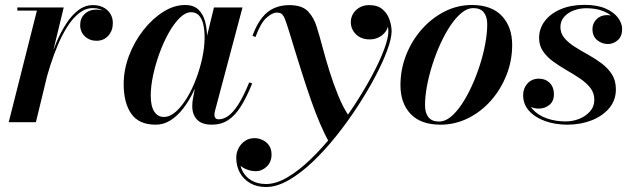

<svg xmlns="http://www.w3.org/2000/svg" viewBox="-20 -490 2540 770"><path d="M15 0 128 -447.5H49.5V-460H235.5L124 0ZM153 -152.5Q162 -191 175.2 -234.5Q188.5 -278 206 -319.5Q223.5 -361 245.5 -395Q267.5 -429 294.2 -449.2Q321 -469.5 352.5 -469.5Q388.5 -469.5 410.5 -449.2Q432.5 -429 432.5 -397Q432.5 -367.5 414.5 -347Q396.5 -326.5 367 -326.5Q339 -326.5 320.2 -344.5Q301.5 -362.5 301.5 -390Q301.5 -417 319.8 -434.2Q338 -451.5 367.5 -451.5Q394.5 -451.5 413 -437.2Q431.5 -423 431.5 -397L419.5 -397.5Q419.5 -423.5 401.5 -440.5Q383.5 -457.5 352.5 -457.5Q323 -457.5 297.5 -437.5Q272 -417.5 250.8 -384.2Q229.5 -351 212.5 -310.8Q195.5 -270.5 182.2 -229.2Q169 -188 160.5 -152.5Z M604.5 10Q537 10 506.5 -33.8Q476 -77.5 476 -152.5Q476 -210 497.2 -266.2Q518.5 -322.5 554.5 -368.5Q590.5 -414.5 634.2 -442.2Q678 -470 722.5 -470Q756 -470 775.2 -452Q794.5 -434 802.5 -404Q810.5 -374 810.5 -338Q810.5 -309.5 804.2 -272.8Q798 -236 785.5 -197Q773 -158 755.2 -121.2Q737.5 -84.5 714.5 -54.8Q691.5 -25 664 -7.5Q636.5 10 604.5 10ZM637 -21Q661 -21 684.5 -41.5Q708 -62 729 -96.2Q750 -130.5 766 -172.5Q782 -214.5 791.2 -257.8Q800.5 -301 800.5 -339Q800.5 -369.5 795.2 -392.2Q790 -415 778 -428Q766 -441 746.5 -441Q724 -441 701 -418.5Q678 -396 657 -358.8Q636 -321.5 619.8 -277Q603.5 -232.5 594 -188Q584.5 -143.5 584.5 -106.5Q584.5 -64.5 598.5 -42.8Q612.5 -21 637 -21ZM830 10Q789 10 770 -10.5Q751 -31 751 -64Q751 -73.5 751.8 -80.5Q752.5 -87.5 753.5 -92.5L767.5 -166.5L792 -244L805.5 -326.5L838 -460H952.5L842 -44.5Q840 -37 840 -28.5Q840 -21.5 844 -16.5Q848 -11.5 857 -11.5Q876 -11.5 895.5 -25.2Q915 -39 935.8 -71.2Q956.5 -103.5 979.5 -159.5L991.5 -155.5Q968.5 -98.5 945.2 -62Q922 -25.5 894.2 -7.8Q866.5 10 830 10Z M1047 260Q1010.5 260 983.8 244.8Q957 229.5 942.2 203Q927.5 176.5 927.5 142Q927.5 122 936.8 104.2Q946 86.5 962.5 75.2Q979 64 1001 64Q1016.5 64 1032.5 71.2Q1048.5 78.5 1058.8 93Q1069 107.5 1069 129.5Q1069 159.5 1049.8 178Q1030.5 196.5 1005.5 196.5Q988.5 196.5 970.8 190Q953 183.5 940.8 171.5Q928.5 159.5 928.5 142H940.5Q940.5 173.5 953.2 197.2Q966 221 990 234.5Q1014 248 1047 248Q1087 248 1133 221Q1179 194 1226.2 148.2Q1273.5 102.5 1318.8 45.8Q1364 -11 1403.5 -71.8Q1443 -132.5 1473.2 -189.2Q1503.5 -246 1520.5 -291.8Q1537.5 -337.5 1537.5 -364Q1537.5 -385 1529.5 -406.5Q1521.5 -428 1504.8 -442.5Q1488 -457 1461 -457V-468.5Q1484 -468.5 1501.2 -458.5Q1518.5 -448.5 1528.2 -432.8Q1538 -417 1538 -400Q1538 -380.5 1527.5 -365Q1517 -349.5 1500 -340.8Q1483 -332 1463 -332Q1428.5 -332 1407.8 -352.2Q1387 -372.5 1387 -401Q1387 -429.5 1408 -449.5Q1429 -469.5 1461 -469.5Q1494.5 -469.5 1514 -452.8Q1533.5 -436 1542 -411.5Q1550.5 -387 1550.5 -364.5Q1550.5 -336.5 1533.2 -289.2Q1516 -242 1485.5 -184Q1455 -126 1415 -64.5Q1375 -3 1328.8 55Q1282.5 113 1233.8 159.2Q1185 205.5 1137.2 232.8Q1089.5 260 1047 260ZM1299.5 79.5Q1281.5 48 1263 4.5Q1244.5 -39 1227.2 -88.5Q1210 -138 1194 -188Q1178 -238 1164.2 -283Q1150.5 -328 1139.8 -362.8Q1129 -397.5 1122 -415.5Q1119 -423.5 1112.5 -431.5Q1106 -439.5 1090 -439.5Q1072 -439.5 1048.5 -418.5Q1025 -397.5 1004.5 -341.5L992.5 -346.5Q1009 -391.5 1030.5 -418.5Q1052 -445.5 1079.5 -457.5Q1107 -469.5 1140 -469.5Q1191.5 -469.5 1215.5 -444.2Q1239.5 -419 1251 -379.5Q1261.5 -346 1273.8 -299.8Q1286 -253.5 1301.8 -203.2Q1317.5 -153 1336.8 -105.8Q1356 -58.5 1380.5 -22.5Q1371 -9 1361.8 3.2Q1352.5 15.5 1342.8 27.5Q1333 39.5 1322.5 52.2Q1312 65 1299.5 79.5Z M1746.5 10Q1667.5 10 1626.8 -33Q1586 -76 1586 -148Q1586 -212 1609 -270Q1632 -328 1672 -373Q1712 -418 1763.5 -444Q1815 -470 1872 -470Q1951.5 -470 1992.8 -426Q2034 -382 2034 -310Q2034 -246.5 2011.2 -189Q1988.5 -131.5 1948.8 -86.5Q1909 -41.5 1857 -15.8Q1805 10 1746.5 10ZM1741 -2.5Q1764.5 -2.5 1787.5 -21.2Q1810.5 -40 1832 -72.2Q1853.5 -104.5 1872 -145Q1890.5 -185.5 1904.5 -229.2Q1918.5 -273 1926.2 -315.2Q1934 -357.5 1934 -392.5Q1934 -422.5 1920.5 -440Q1907 -457.5 1877.5 -457.5Q1854.5 -457.5 1831.2 -438.5Q1808 -419.5 1786.5 -387.5Q1765 -355.5 1746.5 -315Q1728 -274.5 1714 -230.5Q1700 -186.5 1692.2 -144.5Q1684.5 -102.5 1684.5 -67.5Q1684.5 -37.5 1698.2 -20Q1712 -2.5 1741 -2.5Z M2255.5 10Q2207 10 2166.8 -4.2Q2126.5 -18.5 2102.2 -45Q2078 -71.5 2078 -108.5Q2078 -135.5 2095.2 -155Q2112.5 -174.5 2141.5 -174.5Q2167.5 -174.5 2184.5 -157.5Q2201.5 -140.5 2201.5 -112.5Q2201.5 -84 2183.2 -69.2Q2165 -54.5 2140.5 -54.5Q2123.5 -54.5 2109.5 -61Q2095.5 -67.5 2087.2 -79.5Q2079 -91.5 2079 -108.5H2095.5Q2095.5 -75 2116.8 -51.2Q2138 -27.5 2173 -15.2Q2208 -3 2249 -3Q2276.5 -3 2302.5 -13.2Q2328.5 -23.5 2346 -43Q2363.5 -62.5 2363.5 -90Q2363.5 -117 2347.5 -137.5Q2331.5 -158 2306.2 -175Q2281 -192 2252.8 -208.2Q2224.5 -224.5 2199.2 -242.8Q2174 -261 2158 -284Q2142 -307 2142 -337.5Q2142 -375.5 2164.8 -405.5Q2187.5 -435.5 2228.5 -453Q2269.5 -470.5 2323.5 -470.5Q2375 -470.5 2408.5 -455.8Q2442 -441 2458.5 -418.8Q2475 -396.5 2475 -374Q2475 -344 2457.5 -328.8Q2440 -313.5 2418 -313.5Q2394 -313.5 2375 -329Q2356 -344.5 2356 -373.5Q2356 -396.5 2372.5 -413Q2389 -429.5 2415 -429.5Q2439 -429.5 2456.5 -414Q2474 -398.5 2474 -374H2460Q2460 -395 2444.5 -414Q2429 -433 2400.2 -445Q2371.5 -457 2331 -457Q2305 -457 2281.2 -448.2Q2257.5 -439.5 2242.5 -422.5Q2227.5 -405.5 2227.5 -381.5Q2227.5 -356.5 2243.5 -337.5Q2259.5 -318.5 2284.8 -302.5Q2310 -286.5 2338.5 -270.8Q2367 -255 2392.5 -236Q2418 -217 2434 -192Q2450 -167 2450 -132Q2450 -88 2423.2 -56.2Q2396.5 -24.5 2352.2 -7.2Q2308 10 2255.5 10Z"/></svg>

Font: Bodoni Moda 18pt SemiBold
Style: Italic
Weight: 600
Italic angle: -13°
Designer: Owen Earl
Foundry: indestructible type
Version: Version 2.005